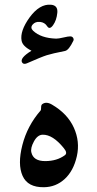

<svg xmlns="http://www.w3.org/2000/svg" viewBox="-20 -763 409 807"><path d="M253.4 -548.8Q199.2 -538.1 176.8 -531Q154.3 -523.9 92.3 -496.6Q79.1 -491.2 73.2 -500Q61 -518.1 112.3 -549.8Q75.2 -568.4 70.8 -591.8Q63 -632.3 104.5 -689.9Q146.5 -747.1 193.8 -743.2Q224.1 -740.7 220.9 -709.2Q217.8 -677.7 203.1 -657.2Q188.5 -636.7 178.2 -652.8Q168 -668.9 148.2 -670.9Q128.4 -672.9 117.2 -659.7Q106 -646.5 119.1 -633.8Q152.3 -602.5 216.3 -600.6Q226.6 -600.6 247.1 -605.5Q267.6 -610.4 275.6 -610.1Q283.7 -609.9 287.4 -603.8Q291 -597.7 288.6 -592.3Q269.5 -552.2 253.4 -548.8ZM158.2 -325.7Q174.8 -337.4 198.7 -323.2Q263.7 -285.2 290.3 -226.6Q316.9 -168 303 -106.4Q289.1 -44.9 252 -10.7Q214.8 23.4 164.6 23.9Q96.7 24.9 75 -23.7Q53.2 -72.3 74 -153.3Q94.7 -234.4 150.9 -298.8Q152.8 -300.8 152.8 -311.5Q152.8 -322.3 158.2 -325.7ZM252.9 -110.8Q265.1 -120.1 248 -140.6Q201.7 -197.8 159.2 -196.8Q137.7 -196.3 122.6 -168.5Q107.4 -140.6 111.8 -122.6Q120.1 -85.9 169.7 -85.9Q219.2 -85.9 252.9 -110.8Z"/></svg>

Font: Amiri
Style: Regular
Weight: 400
Designer: Khaled Hosny
Version: Version 000.108